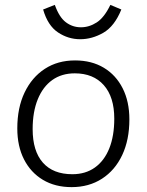

<svg xmlns="http://www.w3.org/2000/svg" viewBox="-20 -761 602 788"><path d="M274 7Q206 7 156 -23Q106 -53 78.5 -107Q51 -161 51 -234Q51 -319 81 -381.5Q111 -444 164 -478.5Q217 -513 288 -513Q356 -513 406 -483Q456 -453 483.5 -398.5Q511 -344 511 -271Q511 -187 481.5 -124.5Q452 -62 398.5 -27.5Q345 7 274 7ZM277 -46Q331 -46 369.5 -73.5Q408 -101 428.5 -152Q449 -203 449 -274Q449 -363 406 -411.5Q363 -460 287 -460Q233 -460 194.5 -432.5Q156 -405 135 -353.5Q114 -302 114 -231Q114 -141 156 -93.5Q198 -46 277 -46ZM309 -600Q260 -600 218 -628Q176 -656 157 -722L205 -741Q223 -690 250.5 -669.5Q278 -649 312 -649Q346 -649 377 -669Q408 -689 433 -741L478 -722Q450 -653 404 -626.5Q358 -600 309 -600Z"/></svg>

Font: Muli Light
Style: Italic
Weight: 300
Italic angle: -4.541°
Designer: Vernon Adams
Foundry: Vernon Adams
Version: Version 2.100; ttfautohint (v1.8.1.43-b0c9)